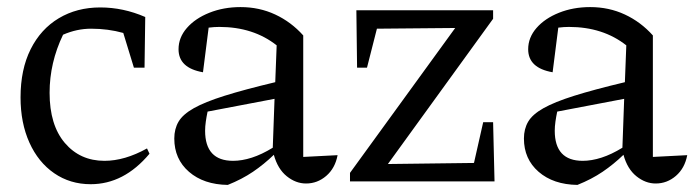

<svg xmlns="http://www.w3.org/2000/svg" viewBox="-20 -512 1961 542"><path d="M236 8Q178 8 133 -23Q88 -54 63 -109.5Q38 -165 38 -237Q38 -316 66.5 -373Q95 -430 146 -460.5Q197 -491 263 -491Q328 -491 390 -464L388 -321H358L328 -419Q285 -431 237 -431Q197 -431 158 -414Q120 -335 120 -250Q120 -159 163 -108.5Q206 -58 275 -58Q332 -58 395 -93L402 -78Q330 8 236 8Z M623 10Q555 9 513.5 -27Q472 -63 472 -121Q472 -148 484 -168.5Q496 -189 527 -206.5Q558 -224 613.5 -241.5Q669 -259 757 -280L761 -384Q695 -436 599 -436Q585 -436 569 -434L553 -308Q484 -320 484 -373Q484 -406 507.5 -433Q531 -460 571 -476Q611 -492 659 -492Q712 -492 757 -471Q802 -450 836 -412V-69L933 -74Q926 -37 901 -15.5Q876 6 844 6Q815 6 789.5 -14.5Q764 -35 753 -75Q725 -48 694 -27Q663 -6 623 10ZM559 -143Q559 -58 638 -58Q663 -58 691 -67Q719 -76 750 -95L755 -233L566 -197Q563 -183 561 -169Q559 -155 559 -143Z M968 0V-24L1265 -433L1044 -431L1016 -321H988L986 -483H1372V-459L1075 -49L1318 -52L1344 -167H1372L1376 0Z M1610 10Q1542 9 1500.5 -27Q1459 -63 1459 -121Q1459 -148 1471 -168.5Q1483 -189 1514 -206.5Q1545 -224 1600.5 -241.5Q1656 -259 1744 -280L1748 -384Q1682 -436 1586 -436Q1572 -436 1556 -434L1540 -308Q1471 -320 1471 -373Q1471 -406 1494.5 -433Q1518 -460 1558 -476Q1598 -492 1646 -492Q1699 -492 1744 -471Q1789 -450 1823 -412V-69L1920 -74Q1913 -37 1888 -15.5Q1863 6 1831 6Q1802 6 1776.5 -14.5Q1751 -35 1740 -75Q1712 -48 1681 -27Q1650 -6 1610 10ZM1546 -143Q1546 -58 1625 -58Q1650 -58 1678 -67Q1706 -76 1737 -95L1742 -233L1553 -197Q1550 -183 1548 -169Q1546 -155 1546 -143Z"/></svg>

Font: Piazzolla
Style: Regular
Weight: 400
Designer: Juan Pablo del Peral
Foundry: Huerta Tipografica
Version: Version 1.330